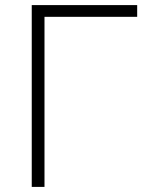

<svg xmlns="http://www.w3.org/2000/svg" viewBox="-20 -733 599 753"><path d="M104.5 0V-713H518V-667H154.5V0Z"/></svg>

Font: Commissioner ExtraLight
Style: Regular
Weight: 200
Designer: Kostas Bartsokas
Foundry: Kostas Bartsokas
Version: Version 1.000; ttfautohint (v1.8.3)